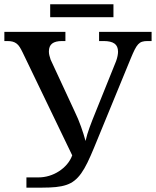

<svg xmlns="http://www.w3.org/2000/svg" viewBox="-20 -860 715 880"><path d="M674.8 -671.9H655.8Q641.1 -671.9 631.1 -668.7Q621.1 -665.5 613 -656.7Q605 -647.9 597.4 -632.8Q589.8 -617.7 580.1 -594.2L411.1 -183.1Q395 -144 380.9 -115Q366.7 -85.9 352.3 -65.7Q337.9 -45.4 321.5 -32.5Q305.2 -19.5 284.2 -12.5Q263.2 -5.4 236.3 -2.7Q209.5 0 173.8 0H101.1V-46.9H155.8Q181.2 -46.9 205.3 -54.2Q229.5 -61.5 250.2 -75Q271 -88.4 286.9 -106.9Q302.7 -125.5 311 -147.9L84 -619.1Q76.7 -634.3 70.3 -644.3Q64 -654.3 55.9 -660.4Q47.9 -666.5 37.8 -669.2Q27.8 -671.9 13.2 -671.9H0V-713.9H279.8V-671.9H264.2Q233.9 -671.9 219 -660.4Q204.1 -648.9 204.1 -624Q204.1 -615.7 206.1 -606.9Q208 -598.1 211.9 -586.9L321.8 -350.1Q338.9 -314.9 351.3 -279.8Q363.8 -244.6 372.1 -213.9Q375.5 -229.5 380.1 -244.6Q384.8 -259.8 390.4 -275.4Q396 -291 402.8 -308.3Q409.7 -325.7 418 -346.2L512.2 -580.1Q516.6 -592.3 518.8 -603.5Q521 -614.7 521 -623Q521 -648.9 504.6 -660.4Q488.3 -671.9 455.1 -671.9H434.1V-713.9H674.8ZM500 -781.2H210V-840.3H500Z"/></svg>

Font: Noto Serif
Style: Regular
Weight: 400
Designer: Monotype Design team
Foundry: Monotype Imaging Inc.
Version: Version 1.02